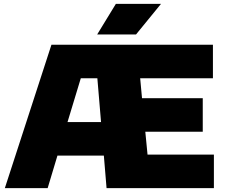

<svg xmlns="http://www.w3.org/2000/svg" viewBox="-20 -971 1164 991"><path d="M5 0 245.5 -740H1079V-567H703.5L713 -464H1026.5V-291H730L741.5 -173H1084V0H530L516 -168H276.5L226 0ZM397 -567 328.5 -341H501.5L482.5 -567ZM481.5 -793 578 -951H811L682 -793Z"/></svg>

Font: Encode Sans SmExp Black
Style: Regular
Weight: 900
Width: 6
Designer: Multiple Designers
Foundry: Impallari Type
Version: Version 3.002; ttfautohint (v1.8.3) -l 8 -r 50 -G 200 -x 14 